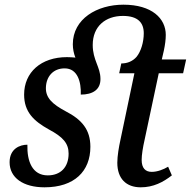

<svg xmlns="http://www.w3.org/2000/svg" viewBox="-20 -790 815 820"><path d="M170 10C298 10 366 -59 366 -163C366 -236 330 -279 260 -315C204 -345 175 -372 176 -415C177 -463 207 -498 256 -498C312 -498 327 -439 325 -386C376 -386 409 -407 409 -452V-453C409 -504 376 -533 376 -598C376 -678 431 -722 505 -722C569 -722 594 -693 594 -648C594 -610 582 -570 563 -547C547 -529 525 -519 498 -519L489 -477H554L494 -191C488 -164 481 -124 481 -95C481 -27 519 10 581 10C635 10 677 -12 714 -41L698 -78C678 -66 652 -56 628 -56C601 -56 585 -72 585 -107C585 -128 590 -160 598 -195L658 -477H762L775 -536H671L680 -575C685 -599 688 -621 688 -641C688 -711 629 -770 507 -770C395 -770 291 -710 291 -601C291 -581 295 -562 302 -544C291 -545 279 -546 266 -546C155 -546 83 -481 83 -386C83 -312 124 -273 189 -237C249 -205 273 -178 273 -134C273 -75 238 -41 184 -41C118 -41 95 -101 97 -172C65 -172 21 -155 21 -97C21 -31 79 10 170 10Z"/></svg>

Font: Noto Serif Condensed Medium
Style: Italic
Weight: 500
Width: 3
Italic angle: -12°
Designer: Monotype Design Team
Foundry: Monotype Imaging Inc.
Version: Version 2.013